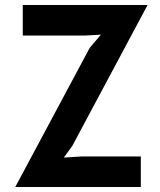

<svg xmlns="http://www.w3.org/2000/svg" viewBox="-20 -747 640 767"><path d="M41 0 338.5 -556 383 -608.5 318.5 -605H71V-727H569.5L269 -164.5L235 -117.5L305.5 -122H542.5V0Z"/></svg>

Font: Spline Sans Mono SemiBold
Style: Regular
Weight: 600
Monospace: yes
Version: Version 1.004